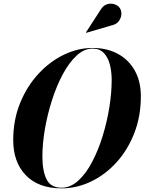

<svg xmlns="http://www.w3.org/2000/svg" viewBox="-20 -1023 792 1053"><path d="M592.5 -884 453 -843 451.5 -845.5 532.5 -970.5Q547 -994 568 -1000Q589 -1006 608.2 -999.5Q627.5 -993 637 -979Q647.5 -963 645.5 -942.5Q643.5 -922 630 -905.2Q616.5 -888.5 592.5 -884ZM317.5 10Q191.5 10 122 -61.5Q52.5 -133 52.5 -255Q52.5 -365 90 -457.2Q127.5 -549.5 190.2 -617.5Q253 -685.5 330.2 -722.8Q407.5 -760 487.5 -760Q566.5 -760 626.2 -727.8Q686 -695.5 719.2 -636Q752.5 -576.5 752.5 -495Q752.5 -385 716.5 -292.8Q680.5 -200.5 618.8 -132.5Q557 -64.5 479 -27.2Q401 10 317.5 10ZM487.5 -756.5Q441.5 -756.5 400 -718Q358.5 -679.5 324.2 -615.5Q290 -551.5 265 -473.2Q240 -395 226.2 -314.8Q212.5 -234.5 212.5 -165Q212.5 -85 235.5 -39.2Q258.5 6.5 317.5 6.5Q366.5 6.5 409 -32Q451.5 -70.5 485.2 -134.8Q519 -199 543 -277Q567 -355 579.8 -435.2Q592.5 -515.5 592.5 -585Q592.5 -628.5 582.8 -667.8Q573 -707 550 -731.8Q527 -756.5 487.5 -756.5Z"/></svg>

Font: Bodoni* 48pt
Style: Bold Italic
Weight: 700
Italic angle: -13°
Version: Version 2.3